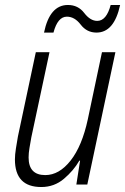

<svg xmlns="http://www.w3.org/2000/svg" viewBox="-20 -742 503 772"><path d="M146 10Q198 10 237 -23Q276 -56 299 -96H302L287 0H331L444 -532H390L333 -262Q310 -155 264 -96.5Q218 -38 162 -38Q95 -38 95 -109Q95 -126 98.5 -147Q102 -168 106 -190L179 -532H124L52 -193Q48 -170 44 -145Q40 -120 40 -101Q40 10 146 10ZM157 -611H195Q212 -675 249 -675Q280 -675 304.5 -643Q329 -611 368 -611Q439 -611 463 -722H425Q408 -658 371 -658Q343 -658 318.5 -690Q294 -722 253 -722Q180 -722 157 -611Z"/></svg>

Font: Noto Sans Display SemiCondensed Light
Style: Italic
Weight: 300
Width: 4
Italic angle: -12°
Designer: Monotype Design Team
Foundry: Monotype Imaging Inc.
Version: Version 1.900